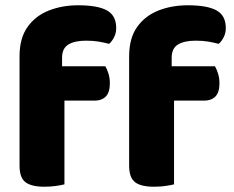

<svg xmlns="http://www.w3.org/2000/svg" viewBox="-20 -699 885 727"><path d="M190 -318V-448H379Q385 -438 390.5 -421Q396 -404 396 -384Q396 -349 380.5 -333.5Q365 -318 339 -318ZM215 -480V-338H54V-486Q54 -554 84 -596.5Q114 -639 164.5 -659Q215 -679 276 -679Q350 -679 385 -659.5Q420 -640 420 -593Q420 -573 411.5 -557Q403 -541 393 -533Q374 -538 353.5 -541.5Q333 -545 306 -545Q263 -545 239 -530.5Q215 -516 215 -480ZM54 -363H224V-1Q213 2 192.5 5Q172 8 148 8Q99 8 76.5 -9Q54 -26 54 -72ZM605 -318V-448H794Q800 -438 805.5 -421Q811 -404 811 -384Q811 -349 795.5 -333.5Q780 -318 754 -318ZM630 -480V-338H469V-486Q469 -554 499 -596.5Q529 -639 579.5 -659Q630 -679 691 -679Q765 -679 800 -659.5Q835 -640 835 -593Q835 -573 826.5 -557Q818 -541 808 -533Q789 -538 768.5 -541.5Q748 -545 721 -545Q678 -545 654 -530.5Q630 -516 630 -480ZM469 -363H639V-1Q628 2 607.5 5Q587 8 563 8Q514 8 491.5 -9Q469 -26 469 -72Z"/></svg>

Font: Baloo Bhaijaan 2 ExtraBold
Style: Regular
Weight: 800
Designer: Sanskriti Dholi, Noopur Datye and Ek Type
Foundry: Ek Type
Version: Version 1.701